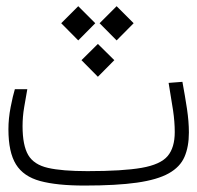

<svg xmlns="http://www.w3.org/2000/svg" viewBox="-20 -589 626 611"><path d="M248.5 1.5Q161.1 1.5 107.9 -12.9Q54.7 -27.3 30.8 -65.9Q6.8 -104.5 6.8 -177.7Q6.8 -211.9 13.9 -248.3Q21 -284.7 27.3 -305.2H66.9Q62 -277.3 56.9 -247.6Q51.8 -217.8 51.8 -187.5Q51.8 -126.5 69.8 -95.7Q87.9 -64.9 132.8 -54.7Q177.7 -44.4 258.3 -44.4Q370.6 -44.4 430.7 -54.9Q490.7 -65.4 513.4 -92.3Q536.1 -119.1 536.1 -168.5Q536.1 -201.2 530.8 -237.3Q525.4 -273.4 516.6 -325.2L560.5 -328.6Q568.8 -283.7 575 -242.9Q581.1 -202.1 581.1 -167.5Q581.1 -122.1 567.1 -89.8Q553.2 -57.6 517.1 -37.4Q481 -17.1 416 -7.8Q351.1 1.5 248.5 1.5ZM229 -569.3 283.2 -515.1 229 -460.4 174.8 -515.1ZM351.1 -569.3 405.3 -515.1 351.1 -460.4 296.9 -515.1ZM291.5 -449.2 343.8 -397.5 291.5 -344.7 239.3 -397.5Z"/></svg>

Font: Cascadia Code NF ExtraLight
Style: Regular
Weight: 200
Monospace: yes
Designer: Aaron Bell
Foundry: Saja Typeworks
Version: Version 2404.023; ttfautohint (v1.8.4)